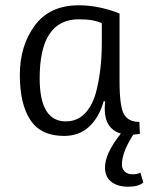

<svg xmlns="http://www.w3.org/2000/svg" viewBox="-20 -502 571 726"><path d="M437 3Q376 -15 376 -91Q376 -105 378 -119H372Q355 -59 317.5 -23.5Q280 12 222 12Q135 12 95 -48Q55 -108 55 -218.5Q55 -329 111.5 -405.5Q168 -482 278 -482Q317 -482 355.5 -474Q394 -466 432 -451V-197Q432 -95 450 -68Q467 -41 507 -41L509 4Q499 6 484 7Q441 74 441 120Q441 136 451.5 146.5Q462 157 480.5 157Q499 157 511 151L522 188Q504 204 464.5 204Q425 204 401 185.5Q377 167 377 131Q377 78 437 3ZM365 -341V-414Q336 -429 278 -429Q130 -429 130 -206Q130 -43 229 -43Q271 -43 299.5 -71.5Q328 -100 342 -149Q365 -234 365 -341Z"/></svg>

Font: Ruluko
Style: Regular
Weight: 400
Designer: Ana Sanfelippo, Angelica Diaz, Meme Hernandez
Foundry: Ana Sanfelippo, Angelica Diaz y Meme Hernandez
Version: Version 1.001